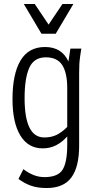

<svg xmlns="http://www.w3.org/2000/svg" viewBox="-20 -755 491 968"><path d="M43 -255Q43 -382 83.5 -450Q124 -518 207 -518Q292 -518 325 -445L335 -510H390L384 -471Q381 -449 380 -431Q379 -413 379 -388V-20Q379 86 340 139.5Q301 193 215 193Q169 193 135.5 181Q102 169 73 147L98 98Q123 117 149.5 127.5Q176 138 204 138Q272 138 295.5 100.5Q319 63 319 -25V-67Q294 -39 263.5 -23Q233 -7 195 -7Q122 -7 82.5 -72Q43 -137 43 -255ZM104 -260Q104 -62 203 -62Q239 -62 265.5 -75Q292 -88 319 -115V-310Q319 -387 294 -426.5Q269 -466 211 -466Q151 -466 127.5 -413Q104 -360 104 -260ZM350 -735 261 -585H189L100 -735H155L225 -631L295 -735Z"/></svg>

Font: Radio Canada Condensed Light
Style: Regular
Weight: 300
Width: 3
Designer: Charles Daoud, Etienne Aubert Bonn, Alexandre Saumier Demers, Jacques Le Bailly
Foundry: Radio-Canada
Version: Version 2.104; ttfautohint (v1.8.4.7-5d5b);gftools[0.9.28.de